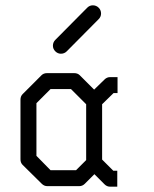

<svg xmlns="http://www.w3.org/2000/svg" viewBox="-20 -747 580 722"><path d="M364 -147 406 -105H421V-45H394Q382 -45 373 -54L335 -92L299 -56Q290 -47 278 -47H158Q146 -47 137 -56L65 -127Q57 -135 57 -148V-372Q57 -385 65 -393L136 -464Q144 -472 157 -472H259Q272 -472 280 -464L334 -410L373 -448Q382 -457 394 -457H422V-397H407L364 -355ZM304 -145V-355L247 -412H170L117 -359V-161L170 -107H266ZM179 -575Q179 -588 188 -597L308 -718Q317 -727 329 -727Q342 -727 351 -718Q360 -709 360 -696Q360 -684 351 -675L231 -554Q222 -545 209 -545Q197 -545 188 -554Q179 -563 179 -575Z"/></svg>

Font: 3270 Nerd Font
Style: Regular
Weight: 400
Monospace: yes
Version: Version 3.0.1;Nerd Fonts 3.3.0